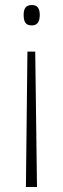

<svg xmlns="http://www.w3.org/2000/svg" viewBox="-20 -552 251 763"><path d="M138 -493C138 -518 129 -532 107 -532C81 -532 74 -516 74 -493C74 -465 82 -451 106 -451C129 -451 138 -466 138 -493ZM89 -347 83 191H127L120 -347Z"/></svg>

Font: Noto Sans Condensed ExtraLight
Style: Regular
Weight: 200
Width: 3
Designer: Monotype Design Team
Foundry: Monotype Imaging Inc.
Version: Version 2.013